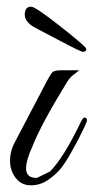

<svg xmlns="http://www.w3.org/2000/svg" viewBox="-20 -554 280 574"><path d="M25 -130 112 -296Q131 -333 137 -338.5Q143 -344 166 -344H217Q215 -342 207 -336Q189 -324 180 -308Q103 -183 76 -114Q58 -75 58 -50Q58 -22 90 -22L129 -41Q169 -80 223 -192Q231 -207 237 -201Q240 -199 240 -194.5Q240 -190 231 -171.5Q222 -153 216 -141Q210 -129 191.5 -96Q173 -63 158.5 -46.5Q144 -30 122 -15Q100 0 72 0Q44 0 27 -22Q10 -44 10 -73.5Q10 -103 25 -130ZM238 -408Q238 -399 228 -399Q222 -399 159.5 -432Q97 -465 91 -468Q54 -486 54 -510Q54 -534 73 -534Q86 -534 162 -474Q238 -414 238 -408Z"/></svg>

Font: Great Vibes
Style: Regular
Weight: 400
Designer: Robert E. Leuschke
Foundry: Robert E. Leuschke
Version: Version 1.001